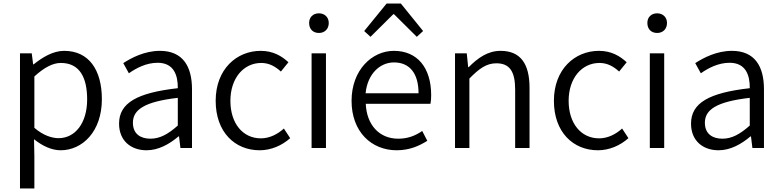

<svg xmlns="http://www.w3.org/2000/svg" viewBox="-20 -844 4459 1095"><path d="M94 231H176V45L174 -50C224 -10 276 13 326 13C450 13 561 -94 561 -278C561 -445 487 -554 346 -554C282 -554 222 -517 172 -477H169L161 -540H94ZM314 -56C277 -56 227 -71 176 -115V-408C231 -458 280 -485 327 -485C435 -485 477 -401 477 -277C477 -141 408 -56 314 -56Z M816 13C884 13 946 -22 998 -66H1001L1009 0H1075V-335C1075 -465 1023 -554 892 -554C805 -554 729 -514 683 -484L715 -426C756 -455 814 -486 879 -486C972 -486 995 -414 994 -341C762 -315 659 -257 659 -139C659 -41 727 13 816 13ZM838 -53C783 -53 738 -79 738 -144C738 -218 803 -264 994 -286V-128C939 -79 892 -53 838 -53Z M1461 13C1526 13 1588 -14 1635 -56L1599 -111C1565 -80 1519 -55 1468 -55C1364 -55 1294 -141 1294 -269C1294 -398 1369 -485 1470 -485C1515 -485 1550 -465 1582 -436L1625 -489C1587 -524 1538 -554 1467 -554C1330 -554 1210 -450 1210 -269C1210 -91 1319 13 1461 13Z M1757 0H1839V-540H1757ZM1799 -656C1831 -656 1855 -678 1855 -713C1855 -746 1831 -768 1799 -768C1765 -768 1743 -746 1743 -713C1743 -678 1765 -656 1799 -656Z M2242 13C2316 13 2371 -12 2417 -41L2388 -97C2347 -69 2305 -53 2251 -53C2143 -53 2071 -132 2066 -252H2435C2438 -266 2439 -283 2439 -301C2439 -457 2361 -554 2226 -554C2102 -554 1985 -445 1985 -269C1985 -92 2099 13 2242 13ZM2065 -312C2076 -423 2147 -488 2227 -488C2315 -488 2367 -427 2367 -312ZM2057 -667 2093 -634 2223 -763H2227L2357 -634L2393 -667L2266 -824H2185Z M2575 0H2657V-396C2713 -453 2754 -483 2811 -483C2886 -483 2918 -437 2918 -333V0H3000V-343C3000 -481 2948 -554 2835 -554C2761 -554 2705 -513 2653 -461H2650L2642 -540H2575Z M3390 13C3455 13 3517 -14 3564 -56L3528 -111C3494 -80 3448 -55 3397 -55C3293 -55 3223 -141 3223 -269C3223 -398 3298 -485 3399 -485C3444 -485 3479 -465 3511 -436L3554 -489C3516 -524 3467 -554 3396 -554C3259 -554 3139 -450 3139 -269C3139 -91 3248 13 3390 13Z M3686 0H3768V-540H3686ZM3728 -656C3760 -656 3784 -678 3784 -713C3784 -746 3760 -768 3728 -768C3694 -768 3672 -746 3672 -713C3672 -678 3694 -656 3728 -656Z M4078 13C4146 13 4208 -22 4260 -66H4263L4271 0H4337V-335C4337 -465 4285 -554 4154 -554C4067 -554 3991 -514 3945 -484L3977 -426C4018 -455 4076 -486 4141 -486C4234 -486 4257 -414 4256 -341C4024 -315 3921 -257 3921 -139C3921 -41 3989 13 4078 13ZM4100 -53C4045 -53 4000 -79 4000 -144C4000 -218 4065 -264 4256 -286V-128C4201 -79 4154 -53 4100 -53Z"/></svg>

Font: Noto Sans JP DemiLight
Style: Regular
Weight: 350
Designer: Ryoko NISHIZUKA 西塚涼子 (kana, bopomofo & ideographs); Paul D. Hunt (Latin, Greek & Cyrillic); Sandoll Communications 산돌커뮤니
Foundry: Adobe
Version: Version 2.004;hotconv 1.0.118;makeotfexe 2.5.65603